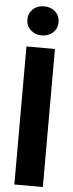

<svg xmlns="http://www.w3.org/2000/svg" viewBox="-62 -977 384 1008"><g transform="rotate(5 129.5 -473.0)"><path d="M204.5 -727.5V0H54.3V-727.5ZM129.1 -792.3Q93.6 -792.3 70.2 -814.1Q46.9 -836 46.9 -869.1Q46.9 -902.1 70.2 -923.9Q93.6 -945.6 129.1 -945.6Q164.7 -945.6 188 -923.9Q211.3 -902.1 211.3 -869.1Q211.3 -836 188 -814.1Q164.7 -792.3 129.1 -792.3Z"/></g></svg>

Font: Inter Khmer Looped
Style: Regular
Weight: 400
Designer: Rasmus Andersson, Sovichet Tep
Foundry: Anagata Design
Version: Version 1.000